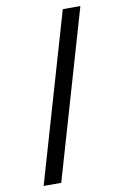

<svg xmlns="http://www.w3.org/2000/svg" viewBox="-99 -849 666 1031"><g transform="rotate(-10 234.0 -333.5)"><path d="M319 -792H415L149 125H53Z"/></g></svg>

Font: Noto Sans Bengali Medium
Style: Regular
Weight: 500
Designer: Jelle Bosma - Monotype Design Team
Foundry: Monotype Imaging Inc.
Version: Version 2.003; ttfautohint (v1.8.4.7-5d5b)